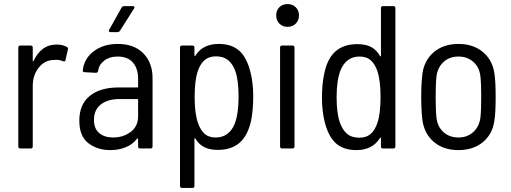

<svg xmlns="http://www.w3.org/2000/svg" viewBox="-20 -730 2514 944"><path d="M309 -499Q316 -496 314 -487L302 -435Q301 -425 290 -429Q274 -436 255 -436L243 -435Q199 -434 170 -397Q141 -360 141 -307V-10Q141 0 131 0H80Q70 0 70 -10V-496Q70 -506 80 -506H131Q141 -506 141 -496V-431Q141 -428 142.5 -428Q144 -428 145 -430Q162 -468 190.5 -489.5Q219 -511 258 -511Q288 -511 309 -499Z M730 -346V-10Q730 0 720 0H669Q659 0 659 -10V-46Q659 -48 657.5 -49Q656 -50 654 -48Q632 -20 598 -6Q564 8 522 8Q459 8 414.5 -26Q370 -60 370 -137Q370 -217 421.5 -258.5Q473 -300 562 -300H655Q659 -300 659 -304V-342Q659 -393 633.5 -422.5Q608 -452 558 -452Q519 -452 493 -432.5Q467 -413 462 -381Q461 -372 451 -372L396 -375Q391 -375 388.5 -378Q386 -381 387 -385Q394 -443 441.5 -478.5Q489 -514 559 -514Q639 -514 684.5 -468Q730 -422 730 -346ZM659 -158V-239Q659 -243 655 -243H567Q510 -243 476 -216.5Q442 -190 442 -141Q442 -97 468 -75.5Q494 -54 536 -54Q586 -54 622.5 -81.5Q659 -109 659 -158ZM517 -584 578 -693Q583 -700 590 -700H633Q639 -700 640.5 -696.5Q642 -693 639 -688L570 -579Q565 -572 558 -572H524Q518 -572 516 -575.5Q514 -579 517 -584Z M1225 -258Q1225 -190 1215 -139Q1199 -64 1158.5 -28.5Q1118 7 1051 7Q1010 7 983.5 -7Q957 -21 941 -48Q940 -51 938 -50.5Q936 -50 936 -47V184Q936 194 926 194H875Q865 194 865 184V-496Q865 -506 875 -506H926Q936 -506 936 -496V-458Q936 -455 938 -454.5Q940 -454 941 -457Q977 -514 1056 -514Q1119 -514 1156.5 -480.5Q1194 -447 1212 -373Q1225 -320 1225 -258ZM1153 -253Q1153 -333 1138 -378Q1125 -415 1102 -434Q1079 -453 1042 -453Q1007 -453 985.5 -434Q964 -415 952 -379Q937 -334 937 -253Q937 -170 954 -124Q966 -90 986 -72Q1006 -54 1040 -54Q1106 -54 1134 -121Q1153 -172 1153 -253Z M1338 -654Q1338 -679 1353.5 -694.5Q1369 -710 1394 -710Q1418 -710 1434 -694.5Q1450 -679 1450 -654Q1450 -630 1434 -614Q1418 -598 1394 -598Q1369 -598 1353.5 -614Q1338 -630 1338 -654ZM1357 -10V-496Q1357 -506 1367 -506H1418Q1428 -506 1428 -496V-10Q1428 0 1418 0H1367Q1357 0 1357 -10Z M1863 -700H1914Q1924 -700 1924 -690V-10Q1924 0 1914 0H1863Q1853 0 1853 -10V-50Q1853 -53 1851.5 -53Q1850 -53 1848 -51Q1811 8 1732 8Q1669 8 1631.5 -25.5Q1594 -59 1576 -132Q1563 -187 1563 -248Q1563 -318 1574 -367Q1589 -442 1629.5 -477.5Q1670 -513 1737 -513Q1779 -513 1805.5 -498.5Q1832 -484 1848 -455Q1849 -452 1851 -452.5Q1853 -453 1853 -456V-690Q1853 -700 1863 -700ZM1851 -253Q1851 -335 1835 -382Q1823 -416 1802.5 -434Q1782 -452 1748 -452Q1682 -452 1654 -384Q1635 -334 1635 -253Q1635 -172 1651 -128Q1664 -91 1686.5 -72Q1709 -53 1747 -53Q1782 -53 1803 -72Q1824 -91 1836 -127Q1851 -172 1851 -253Z M2057 -138Q2051 -188 2051 -254Q2051 -320 2057 -368Q2066 -434 2113.5 -474Q2161 -514 2234 -514Q2307 -514 2354.5 -474Q2402 -434 2411 -368Q2417 -328 2417 -254Q2417 -178 2411 -138Q2402 -71 2354.5 -31.5Q2307 8 2234 8Q2161 8 2114 -31.5Q2067 -71 2057 -138ZM2342 -151Q2346 -188 2346 -253Q2346 -319 2342 -355Q2337 -399 2307.5 -425.5Q2278 -452 2234 -452Q2190 -452 2161 -425.5Q2132 -399 2126 -355Q2122 -319 2122 -253Q2122 -187 2126 -151Q2131 -107 2160.5 -80.5Q2190 -54 2234 -54Q2277 -54 2306.5 -80.5Q2336 -107 2342 -151Z"/></svg>

Font: Barlow Semi Condensed
Style: Regular
Weight: 400
Width: 4
Designer: Jeremy Tribby
Foundry: Tribby Type
Version: Version 1.408;December 10, 2018;FontCreator 11.5.0.2430 64-b